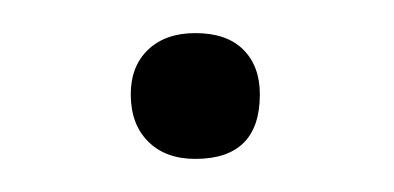

<svg xmlns="http://www.w3.org/2000/svg" viewBox="-20 -257 238 116"><path d="M98 -161Q80 -161 69.5 -171.5Q59 -182 59 -200Q59 -217 69.5 -227Q80 -237 98 -237Q117 -237 127 -227Q137 -217 137 -200Q137 -161 98 -161Z"/></svg>

Font: Cormorant Light Light
Style: Italic
Weight: 300
Italic angle: -10°
Version: Version 4.000